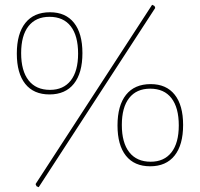

<svg xmlns="http://www.w3.org/2000/svg" viewBox="-20 -689 832 799"><path d="M613 -669 623 -664 626 -656 141 90 132 86 128 77ZM188 -638Q253 -638 288 -594Q323 -550 323 -468Q323 -385 287.5 -340.5Q252 -296 186 -296Q120 -296 85 -340Q50 -384 50 -466Q50 -549 85.5 -593.5Q121 -638 188 -638ZM186 -619Q129 -619 98.5 -580Q68 -541 68 -468Q68 -394 99 -354.5Q130 -315 188 -315Q244 -315 274.5 -354Q305 -393 305 -466Q305 -540 274.5 -579.5Q244 -619 186 -619ZM607 -339Q672 -339 707 -295Q742 -251 742 -169Q742 -86 706.5 -41.5Q671 3 605 3Q539 3 504 -41Q469 -85 469 -167Q469 -250 504.5 -294.5Q540 -339 607 -339ZM605 -320Q548 -320 517.5 -281Q487 -242 487 -169Q487 -95 518 -55.5Q549 -16 607 -16Q663 -16 693.5 -55Q724 -94 724 -167Q724 -241 693.5 -280.5Q663 -320 605 -320Z"/></svg>

Font: Alegreya Sans Thin
Style: Regular
Weight: 100
Designer: Juan Pablo del Peral
Foundry: Huerta Tipografica
Version: Version 2.007